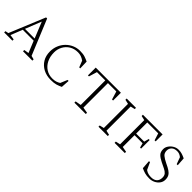

<svg xmlns="http://www.w3.org/2000/svg" viewBox="228 -1628 2695 2695"><g transform="rotate(45 1575.5 -280.5)"><path d="M33 0V-25L81 -35L300 -565H321L538 -39L593 -25V0H407V-25L479 -37L408 -211H191L122 -36L197 -25V0ZM204 -242H396L299 -481Z M965 10Q881 10 815.5 -24.5Q750 -59 713 -120.5Q676 -182 676 -265Q676 -330 699 -385.5Q722 -441 762.5 -482.5Q803 -524 856.5 -547.5Q910 -571 971 -571Q1031 -571 1068.5 -558.5Q1106 -546 1141 -529L1145 -398H1125L1087 -494Q1056 -516 1026.5 -526Q997 -536 964 -536Q892 -536 838.5 -503.5Q785 -471 755.5 -416.5Q726 -362 726 -298Q726 -214 757.5 -151.5Q789 -89 843.5 -54.5Q898 -20 968 -20Q1008 -20 1037.5 -29.5Q1067 -39 1091 -55L1134 -158H1154L1146 -32Q1110 -14 1070 -2Q1030 10 965 10Z M1427 0V-25L1513 -40V-527H1348L1311 -405H1291V-560H1790V-405H1769L1732 -527H1566V-40L1653 -25V0Z M1905 0V-25L1971 -40V-520L1905 -535V-560H2090V-535L2024 -520V-40L2090 -25V0Z M2225 0V-25L2294 -40V-520L2227 -535V-560H2618V-422H2597L2564 -527H2347V-306H2507L2525 -376H2545V-206H2525L2507 -274H2347V-40L2428 -25V0Z M2922 10Q2870 10 2833.5 0Q2797 -10 2757 -29L2748 -160H2768L2817 -53Q2846 -33 2873 -26.5Q2900 -20 2928 -20Q2986 -20 3016 -49Q3046 -78 3046 -131Q3046 -171 3026 -194Q3006 -217 2970 -234.5Q2934 -252 2885 -276Q2828 -304 2798.5 -334Q2769 -364 2769 -421Q2769 -457 2791.5 -490.5Q2814 -524 2851 -546Q2888 -568 2931 -568Q2969 -568 3000 -558Q3031 -548 3065 -532L3074 -405H3053L3016 -506Q2995 -523 2975 -531Q2955 -539 2930 -539Q2875 -539 2846.5 -510.5Q2818 -482 2818 -441Q2818 -392 2849 -365.5Q2880 -339 2944 -308Q2996 -284 3030 -261.5Q3064 -239 3080 -210.5Q3096 -182 3096 -139Q3096 -96 3071.5 -62.5Q3047 -29 3007.5 -9.5Q2968 10 2922 10Z"/></g></svg>

Font: Spectral SC ExtraLight
Style: Regular
Weight: 275
Designer: Jean-Baptiste Levee
Foundry: Production Type
Version: Version 2.001